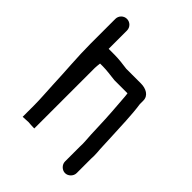

<svg xmlns="http://www.w3.org/2000/svg" viewBox="-218 -812 933 933"><g transform="rotate(45 248.5 -345.5)"><path d="M50 -677V-506C50 -418 59 -323 62 -236C64 -188 68 -147 68 -100V-22L107 -24C117 -23 132 -22 142 -22H148V-438C148 -447 150 -462 151 -471H170C198 -471 228 -466 257 -463H347C348 -462 348 -460 348 -459C349 -455 349 -449 350 -441C355 -379 360 -314 362 -248L364 -196C365 -168 369 -142 367 -115V-14C367 7 386 26 407 26C428 26 447 7 447 -14V-113C448 -126 448 -139 447 -154C444 -185 444 -219 442 -252C438 -326 437 -401 427 -469V-492C427 -527 394 -543 360 -543H259C231 -547 198 -551 170 -551H130V-677C130 -699 112 -717 90 -717C68 -717 50 -699 50 -677Z"/></g></svg>

Font: Electronic
Style: ExBd
Weight: 800
Version: Version 1.011